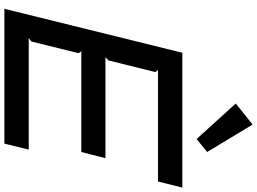

<svg xmlns="http://www.w3.org/2000/svg" viewBox="-168 -1002 1170 874"><g transform="rotate(90 417.0 -565.0)"><path d="M661.1 -110.8 633.8 0H20L220.2 -810.1H834L806.2 -699.2H298.8L308.1 -687L254.9 -473.1L240.2 -460H700.2L671.9 -350.1H212.9L222.2 -337.9L168.9 -123L153.8 -110.8ZM546.9 -1129.9 671.9 -922.9 612.8 -875 451.2 -1053.2Z"/></g></svg>

Font: Sinkin Sans 500 Medium Italic
Style: Regular
Weight: 500
Italic angle: -112°
Designer: Keith Bates
Foundry: K-Type
Version: Sinkin Sans (version 1.0)  by Keith Bates   •   © 2014   www